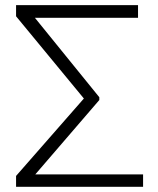

<svg xmlns="http://www.w3.org/2000/svg" viewBox="-20 -721 611 741"><path d="M532.2 0H42V-42L303.7 -340.8L42 -658.2V-701.2H512.7V-652.3H114.7L363.3 -345.7V-335L116.2 -47.9H532.2Z"/></svg>

Font: Pretendard GOV ExtraLight
Style: Regular
Weight: 200
Designer: Base glyphs from Inter by Rasmus Andersson; Hangeul glyphs from Noto Sans CJK(Source Han Sans) by Jang Soo-young and Kan
Foundry: Kil Hyung-jin
Version: Version 1.309